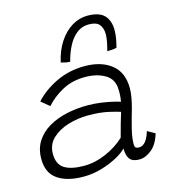

<svg xmlns="http://www.w3.org/2000/svg" viewBox="-115 -867 878 974"><g transform="rotate(-15 324.0 -380.0)"><path d="M205.5 11.5Q118.5 11.5 69 -22.8Q19.5 -57 19.5 -130.5Q19.5 -184 44.2 -222.5Q69 -261 111 -285.5Q153 -310 205.8 -321.5Q258.5 -333 314.5 -333Q352.5 -333 388.8 -327.8Q425 -322.5 451.2 -316Q477.5 -309.5 485 -306.5Q491 -336 489.5 -369.5Q488.5 -424.5 445.5 -449.8Q402.5 -475 340.5 -475Q272.5 -475 220.2 -446.2Q168 -417.5 133.5 -378L90 -414Q135 -463.5 203.2 -496.2Q271.5 -529 352.5 -529Q440 -529 493.2 -487Q546.5 -445 546.5 -361.5Q546.5 -339.5 541.8 -312.5Q537 -285.5 529 -256.5Q515 -209.5 503.2 -162.8Q491.5 -116 491.5 -83Q491.5 -68 497.2 -63.5Q503 -59 514 -59Q553 -59 573.5 -129L613.5 -106.5Q597.5 -52 565.2 -25.8Q533 0.5 500 0.5Q465.5 0.5 450.8 -17.8Q436 -36 436 -74.5Q419.5 -56 383.5 -36.2Q347.5 -16.5 300.8 -2.5Q254 11.5 205.5 11.5ZM222 -41Q279 -41 336.5 -66Q394 -91 436.5 -130.5Q447 -171 455.5 -200.2Q464 -229.5 472.5 -257Q457.5 -262.5 412.8 -272.8Q368 -283 305 -283Q251.5 -283 200.5 -267.5Q149.5 -252 116.2 -220.5Q83 -189 83 -140.5Q83 -85.5 118.2 -63.2Q153.5 -41 222 -41ZM241.5 -578Q254.5 -637.5 283.2 -681.2Q312 -725 350.8 -748.8Q389.5 -772.5 432.5 -772.5Q493.5 -772.5 520.8 -745Q548 -717.5 548 -665.5Q548 -644.5 543.8 -621Q539.5 -597.5 534 -577Q522 -574 509.5 -573.2Q497 -572.5 484.5 -572.5Q490.5 -594.5 495 -617Q499.5 -639.5 499.5 -657.5Q499.5 -690 483.8 -709Q468 -728 428 -728Q391.5 -728 364.2 -706.2Q337 -684.5 318.5 -648.8Q300 -613 289 -569.5Q275.5 -569.5 262.5 -572.5Q249.5 -575.5 241.5 -578Z"/></g></svg>

Font: Grandstander ExtraLight
Style: Italic
Weight: 200
Italic angle: -15°
Designer: Tyler Finck
Foundry: Etcetera Type Co
Version: Version 1.200; ttfautohint (v1.8.3)